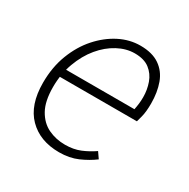

<svg xmlns="http://www.w3.org/2000/svg" viewBox="-122 -603 715 727"><g transform="rotate(30 235.5 -240.0)"><path d="M226 12Q142 12 92 -38.5Q42 -89 42 -186Q42 -254 63.5 -310Q85 -366 121 -406.5Q157 -447 201 -469.5Q245 -492 292 -492Q344 -492 376 -470Q408 -448 422 -409.5Q436 -371 436 -322Q436 -305 434.5 -289.5Q433 -274 429.5 -261Q426 -248 423 -237H75L82 -272H392Q395 -287 396.5 -300Q398 -313 398 -328Q398 -360 387.5 -389.5Q377 -419 353 -437.5Q329 -456 288 -456Q251 -456 214.5 -436.5Q178 -417 148.5 -381.5Q119 -346 101 -297Q83 -248 83 -191Q83 -129 103.5 -92.5Q124 -56 157.5 -40Q191 -24 231 -24Q268 -24 297 -36Q326 -48 352 -66L370 -40Q342 -19 306.5 -3.5Q271 12 226 12Z"/></g></svg>

Font: Source Sans 3 Light
Style: Italic
Weight: 300
Italic angle: -11°
Designer: Paul D. Hunt
Foundry: Adobe
Version: Version 3.046;hotconv 1.0.118;makeotfexe 2.5.65603